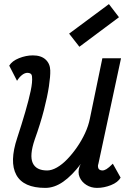

<svg xmlns="http://www.w3.org/2000/svg" viewBox="-20 -902 640 936"><path d="M63 -508 25 -582Q39 -605 73 -618.5Q107 -632 140 -632Q180 -632 202 -612Q224 -592 225 -559Q226 -531 218.5 -481Q211 -431 194 -365Q177 -299 149 -221Q123 -144 139.5 -107.5Q156 -71 210 -71Q232 -71 257.5 -85.5Q283 -100 308 -126Q333 -152 355.5 -184.5Q378 -217 394.5 -252.5Q411 -288 418 -323L479 -618H570L460 -105Q459 -102 458 -97.5Q457 -93 458 -88Q459 -79 465 -75Q471 -71 479 -71Q488 -71 499 -77.5Q510 -84 530 -104L568 -36Q555 -13 521 0.5Q487 14 453 14Q424 14 401 -0.5Q378 -15 368 -38.5Q358 -62 368 -91L374 -103Q331 -46 288 -16Q245 14 201 14Q94 14 59.5 -49.5Q25 -113 64 -230Q86 -297 103 -355.5Q120 -414 129.5 -458.5Q139 -503 136 -529Q135 -539 129 -543Q123 -547 114 -547Q101 -547 87.5 -536.5Q74 -526 63 -508ZM367 -674 317 -738 511 -882 560 -818Z"/></svg>

Font: Victor Mono Thin SemiBold
Style: Italic
Weight: 600
Italic angle: -12°
Monospace: yes
Version: Version 1.561;gftools[0.9.30]